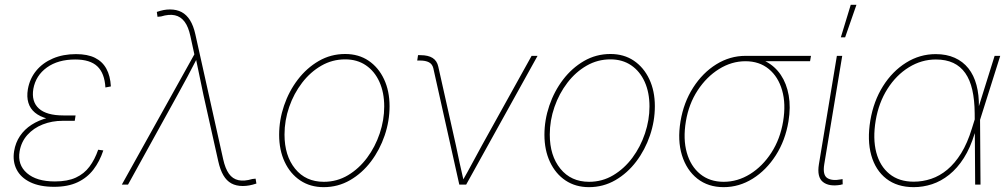

<svg xmlns="http://www.w3.org/2000/svg" viewBox="-20 -773 4216 804"><path d="M206.5 9.3Q146.5 9.3 106.7 -10Q66.9 -29.3 49.6 -63.2Q32.2 -97.2 39.1 -140.1Q44.9 -175.8 63.7 -203.6Q82.5 -231.4 112.1 -250.5Q141.6 -269.5 179 -279.3Q216.3 -289.1 259.3 -289.1H296.4L293 -267.1H242.2Q197.8 -267.1 159.2 -252Q120.6 -236.8 94.7 -208Q68.8 -179.2 62 -138.7Q52.7 -83 92.8 -48.1Q132.8 -13.2 210 -13.2Q262.7 -13.2 297.6 -29.3Q332.5 -45.4 354.7 -75.2Q377 -105 391.1 -146L412.6 -143.1Q397.5 -97.2 371.3 -63Q345.2 -28.8 304.9 -9.8Q264.6 9.3 206.5 9.3ZM254.9 -267.6Q210.9 -267.6 178.7 -276.1Q146.5 -284.7 126.5 -301.3Q106.4 -317.9 98.9 -342.5Q91.3 -367.2 96.7 -399.4Q104.5 -443.8 131.6 -476.8Q158.7 -509.8 201.4 -528.1Q244.1 -546.4 298.3 -546.4Q346.7 -546.4 377.9 -530.8Q409.2 -515.1 425.5 -485.1Q441.9 -455.1 444.3 -411.1L421.4 -406.7Q418 -466.3 387.7 -495.1Q357.4 -523.9 294.9 -523.9Q223.1 -523.9 176.5 -490.5Q129.9 -457 119.6 -400.9Q110.8 -347.7 142.8 -318.6Q174.8 -289.6 245.6 -289.6H296.4L293 -267.6Z M490.2 0 793.9 -545.4 777.3 -621.6Q769 -660.6 752.9 -682.1Q736.8 -703.6 712.4 -709Q688 -714.4 654.3 -704.1L639.6 -702.6L636.7 -723.1Q652.8 -728.5 665.5 -731Q678.2 -733.4 691.9 -733.4Q719.7 -733.4 740.5 -722.4Q761.2 -711.4 775.6 -688.5Q790 -665.5 797.9 -629.9L914.6 -106Q923.3 -66.9 938.7 -45.4Q954.1 -23.9 978.3 -18.6Q1002.4 -13.2 1036.6 -23.4L1050.3 -24.9L1053.7 -4.4Q1037.6 1 1023.9 3.4Q1010.3 5.9 996.6 5.9Q968.8 5.9 948.7 -5.1Q928.7 -16.1 915.3 -39.1Q901.9 -62 894 -97.7L832 -375Q823.7 -414.1 815.9 -452.6Q808.1 -491.2 799.8 -529.8H805.7Q786.1 -491.2 765.4 -452.6Q744.6 -414.1 723.1 -375L516.1 0Z M1335.4 10.7Q1279.3 10.7 1237.3 -17.3Q1195.3 -45.4 1172.1 -95Q1148.9 -144.5 1148.9 -208.5Q1148.9 -270.5 1169.4 -330.8Q1189.9 -391.1 1227.1 -439.7Q1264.2 -488.3 1314.7 -517.6Q1365.2 -546.9 1425.3 -546.9Q1481.9 -546.9 1523.4 -518.8Q1564.9 -490.7 1588.1 -441.4Q1611.3 -392.1 1611.3 -328.1Q1611.3 -266.1 1590.8 -205.8Q1570.3 -145.5 1533.4 -96.7Q1496.6 -47.9 1446 -18.6Q1395.5 10.7 1335.4 10.7ZM1335.9 -11.7Q1391.1 -11.7 1437.3 -39.3Q1483.4 -66.9 1517.3 -112.5Q1551.3 -158.2 1570.1 -214.4Q1588.9 -270.5 1588.9 -327.1Q1588.9 -385.7 1568.8 -430.2Q1548.8 -474.6 1512.2 -499.5Q1475.6 -524.4 1425.3 -524.4Q1371.6 -524.4 1325.7 -498Q1279.8 -471.7 1245.1 -426.5Q1210.4 -381.3 1190.9 -325Q1171.4 -268.6 1171.4 -209.5Q1171.4 -121.1 1215.8 -66.4Q1260.3 -11.7 1335.9 -11.7Z M1903.3 0 1794.4 -487.8Q1790 -504.9 1776.1 -512.2Q1762.2 -519.5 1738.8 -519.5H1727.1L1730.5 -542H1740.7Q1772.9 -542 1791.5 -530.3Q1810.1 -518.6 1815.4 -493.7L1889.2 -164.1Q1897 -127 1905 -89.4Q1913.1 -51.8 1921.9 -14.6H1916Q1937.5 -51.8 1957.5 -89.4Q1977.5 -127 1998 -164.1L2206.1 -539.1H2231L1932.1 0Z M2446.3 10.7Q2390.1 10.7 2348.1 -17.3Q2306.2 -45.4 2283 -95Q2259.8 -144.5 2259.8 -208.5Q2259.8 -270.5 2280.3 -330.8Q2300.8 -391.1 2337.9 -439.7Q2375 -488.3 2425.5 -517.6Q2476.1 -546.9 2536.1 -546.9Q2592.8 -546.9 2634.3 -518.8Q2675.8 -490.7 2699 -441.4Q2722.2 -392.1 2722.2 -328.1Q2722.2 -266.1 2701.7 -205.8Q2681.2 -145.5 2644.3 -96.7Q2607.4 -47.9 2556.9 -18.6Q2506.3 10.7 2446.3 10.7ZM2446.8 -11.7Q2502 -11.7 2548.1 -39.3Q2594.2 -66.9 2628.2 -112.5Q2662.1 -158.2 2680.9 -214.4Q2699.7 -270.5 2699.7 -327.1Q2699.7 -385.7 2679.7 -430.2Q2659.7 -474.6 2623 -499.5Q2586.4 -524.4 2536.1 -524.4Q2482.4 -524.4 2436.5 -498Q2390.6 -471.7 2356 -426.5Q2321.3 -381.3 2301.8 -325Q2282.2 -268.6 2282.2 -209.5Q2282.2 -121.1 2326.7 -66.4Q2371.1 -11.7 2446.8 -11.7Z M3010.3 10.7Q2945.3 10.7 2900.1 -24.9Q2855 -60.5 2835.7 -122.8Q2816.4 -185.1 2829.6 -264.6Q2842.8 -344.2 2882.6 -406.2Q2922.4 -468.3 2979.5 -503.7Q3036.6 -539.1 3101.6 -539.1H3376L3372.1 -516.6H3153.8H3101.6Q3043.5 -516.6 2991 -483.9Q2938.5 -451.2 2901.4 -394.5Q2864.3 -337.9 2852.1 -264.6Q2839.8 -190.9 2856 -133.8Q2872.1 -76.7 2912.1 -44.2Q2952.1 -11.7 3010.3 -11.7Q3068.8 -11.7 3121.1 -44.2Q3173.3 -76.7 3210.2 -133.8Q3247.1 -190.9 3259.3 -264.6Q3271.5 -337.9 3255.1 -394.8Q3238.8 -451.7 3199.2 -484.1Q3159.7 -516.6 3101.6 -516.6L3101.1 -535.2Q3149.4 -535.2 3187.3 -515.4Q3225.1 -495.6 3249.5 -459.5Q3273.9 -423.3 3282.7 -373.8Q3291.5 -324.2 3281.7 -264.6Q3268.6 -185.1 3228.8 -122.8Q3189 -60.5 3132.1 -24.9Q3075.2 10.7 3010.3 10.7Z M3500 1Q3451.2 9.3 3425.8 -11.2Q3400.4 -31.7 3409.2 -85.4L3484.4 -539.1H3506.8L3431.6 -85.4Q3424.3 -40.5 3444.1 -27.6Q3463.9 -14.6 3502.4 -22Q3505.9 -22.9 3505.4 -22.7Q3504.9 -22.5 3508.3 -22.9L3508.8 -1Q3506.8 -1 3504.6 -0.5Q3502.4 0 3500 1ZM3501 -616.7 3542.5 -752.9H3566.4L3519 -616.7Z M3806.2 10.7Q3736.8 10.7 3691.4 -24.7Q3646 -60.1 3628.4 -123Q3610.8 -186 3624.5 -268.6Q3638.2 -349.6 3677.5 -412.1Q3716.8 -474.6 3774.2 -510.5Q3831.5 -546.4 3898.4 -546.4Q3943.4 -546.4 3977.8 -531Q4012.2 -515.6 4035.2 -486.8Q4058.1 -458 4069.1 -416.7Q4080.1 -375.5 4079.1 -323.7H4085L4084 -272L4085.9 0H4063.5L4061.5 -299.3Q4061 -354.5 4051.5 -396.5Q4042 -438.5 4022.2 -466.8Q4002.4 -495.1 3971.9 -509.5Q3941.4 -523.9 3898.9 -523.9Q3838.9 -523.9 3785.9 -491.2Q3732.9 -458.5 3696.3 -400.9Q3659.7 -343.3 3647 -268.6Q3634.3 -192.4 3649.4 -134.8Q3664.6 -77.1 3704.6 -44.7Q3744.6 -12.2 3806.2 -12.2Q3843.8 -12.2 3879.4 -24.2Q3915 -36.1 3946.8 -62.5Q3978.5 -88.9 4004.9 -131.3Q4031.2 -173.8 4049.8 -234.9L4145 -539.1H4168.5L4083 -268.1L4067.4 -214.4H4061.5Q4043.5 -154.3 4016.1 -111.3Q3988.8 -68.4 3954.8 -41.3Q3920.9 -14.2 3883.1 -1.7Q3845.2 10.7 3806.2 10.7Z"/></svg>

Font: Inter 18pt Thin
Style: Italic
Weight: 250
Italic angle: -9.3988°
Version: Version 4.001;git-66647c0bb